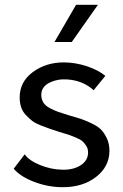

<svg xmlns="http://www.w3.org/2000/svg" viewBox="-20 -770 514 800"><path d="M207 -595H279L388 -750H297ZM242 10C297.3 10 343.5 -4.3 380.5 -33C417.5 -61.7 436 -98 436 -142C436 -161.3 432.3 -178.7 425 -194C417.7 -209.3 409.5 -221.5 400.5 -230.5C391.5 -239.5 378.2 -248.2 360.5 -256.5C342.8 -264.8 328.5 -270.8 317.5 -274.5C306.5 -278.2 290.3 -283 269 -289C249 -295 233.8 -299.8 223.5 -303.5C213.2 -307.2 201.5 -312.3 188.5 -319C175.5 -325.7 166.2 -333.7 160.5 -343C154.8 -352.3 152 -363 152 -375C152 -397 163.2 -413.7 185.5 -425C207.8 -436.3 233 -441 261 -439C305 -435.7 341.3 -420.7 370 -394L419 -454C398.3 -470.7 372.2 -484.2 340.5 -494.5C308.8 -504.8 277.3 -510 246 -510C196 -510 152.8 -496.5 116.5 -469.5C80.2 -442.5 62 -407.3 62 -364C62 -349.3 64 -335.8 68 -323.5C72 -311.2 78.7 -300.2 88 -290.5C97.3 -280.8 106 -272.8 114 -266.5C122 -260.2 134 -253.8 150 -247.5C166 -241.2 178 -236.7 186 -234L225 -221C243 -215.7 255.7 -211.8 263 -209.5C270.3 -207.2 280.8 -203.2 294.5 -197.5C308.2 -191.8 317.8 -186.5 323.5 -181.5C329.2 -176.5 334.5 -170 339.5 -162C344.5 -154 347 -145 347 -135C347 -112.3 336.5 -94.3 315.5 -81C294.5 -67.7 268.3 -61.7 237 -63C207 -63.7 176.8 -70.2 146.5 -82.5C116.2 -94.8 95 -109.7 83 -127L37 -67C55.7 -45 84.3 -26.7 123 -12C161.7 2.7 201.3 10 242 10Z"/></svg>

Font: Orkney
Style: Regular
Weight: 400
Designer: Samuel Oakes and Alfredo Marco Pradil
Foundry: Alfredo Marco Pradil
Version: 1.0; ttfautohint (v1.5)